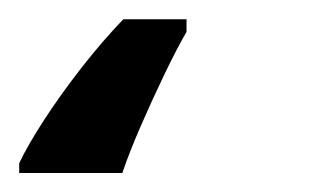

<svg xmlns="http://www.w3.org/2000/svg" viewBox="-82 40 326 200"><path d="M-62 220.2V210Q-53.2 191.4 -36.1 165Q-19 138.7 2.7 110.8Q24.4 83 46.4 60.1H112.3V73.2Q102.1 90.8 89.4 117.2Q76.7 143.6 64.7 171.1Q52.7 198.7 45.4 220.2Z"/></svg>

Font: Open Sans SemiBold
Style: Italic
Weight: 600
Italic angle: -12°
Designer: Monotype Design Team
Foundry: Monotype Imaging Inc.
Version: Version 3.003; ttfautohint (v1.8.4)